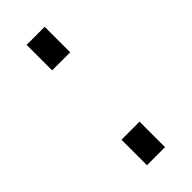

<svg xmlns="http://www.w3.org/2000/svg" viewBox="-173 -532 564 564"><g transform="rotate(-45 108.5 -250.0)"><path d="M146 0H71V-106H146ZM146 -394H71V-500H146Z"/></g></svg>

Font: Gudea
Style: Regular
Weight: 400
Designer: Agustina Mingote
Foundry: Agustina Mingote
Version: Version 1.002